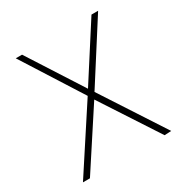

<svg xmlns="http://www.w3.org/2000/svg" viewBox="-163 -826 910 953"><g transform="rotate(-30 292.0 -350.0)"><path d="M547 -2 314 -360 531 -700H493L294 -390L95 -700H59L275 -360L40 0H80L294 -328L508 0Z"/></g></svg>

Font: Advent Pro
Style: ExtraLight
Weight: 250
Designer: Andreas Kalpakidis
Foundry: Andreas Kalpakidis
Version: Version 2.002 2007